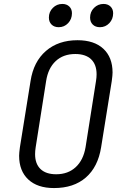

<svg xmlns="http://www.w3.org/2000/svg" viewBox="-20 -944 640 974"><path d="M77 -154Q77 -167 81 -197L135 -533Q150 -631 213 -685.5Q276 -740 373 -740Q458 -740 504.5 -696.5Q551 -653 551 -576Q551 -563 547 -533L493 -197Q477 -97 415.5 -43.5Q354 10 254 10Q170 10 123.5 -33.5Q77 -77 77 -154ZM414 -197 467 -533Q470 -551 470 -567Q470 -617 442 -643.5Q414 -670 362 -670Q301 -670 262.5 -634Q224 -598 214 -533L161 -197Q158 -178 158 -162Q158 -113 185.5 -86.5Q213 -60 265 -60Q325 -60 364 -96Q403 -132 414 -197ZM228 -855Q228 -884 248 -904Q268 -924 296 -924Q318 -924 331.5 -911Q345 -898 345 -877Q345 -847 325.5 -826.5Q306 -806 278 -806Q255 -806 241.5 -819.5Q228 -833 228 -855ZM437 -855Q437 -884 457 -904Q477 -924 505 -924Q527 -924 540.5 -911Q554 -898 554 -877Q554 -847 534.5 -826.5Q515 -806 487 -806Q464 -806 450.5 -819.5Q437 -833 437 -855Z"/></svg>

Font: JetBrains Mono Semi Light
Style: Italic
Weight: 350
Italic angle: -9°
Monospace: yes
Designer: Philipp Nurullin, Konstantin Bulenkov
Foundry: JetBrains
Version: 2.002